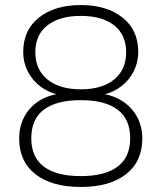

<svg xmlns="http://www.w3.org/2000/svg" viewBox="-20 -733 640 761"><path d="M300 8Q185 8 120.5 -42.5Q56 -93 56 -184Q56 -231 75.5 -268.5Q95 -306 130 -330Q165 -354 213 -361V-357Q170 -367 138.5 -391.5Q107 -416 89.5 -451Q72 -486 72 -527Q72 -614 134.5 -663.5Q197 -713 300 -713Q403 -713 465.5 -663.5Q528 -614 528 -527Q528 -487 510.5 -451.5Q493 -416 461.5 -391.5Q430 -367 387 -357V-361Q433 -354 468.5 -330Q504 -306 524 -268.5Q544 -231 544 -184Q544 -93 479.5 -42.5Q415 8 300 8ZM300 -35Q396 -35 446 -72.5Q496 -110 496 -185Q496 -261 446 -298.5Q396 -336 300 -336Q204 -336 154 -298.5Q104 -261 104 -185Q104 -110 154 -72.5Q204 -35 300 -35ZM300 -379Q385 -379 432.5 -418Q480 -457 480 -526Q480 -595 432.5 -632.5Q385 -670 300 -670Q216 -670 168 -632.5Q120 -595 120 -526Q120 -457 168 -418Q216 -379 300 -379Z"/></svg>

Font: Nunito Sans 10pt ExtraLight
Style: Regular
Weight: 250
Designer: Vernon Adams
Foundry: Vernon Adams
Version: Version 3.101;gftools[0.9.27]